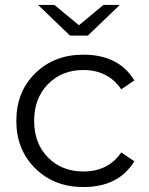

<svg xmlns="http://www.w3.org/2000/svg" viewBox="-20 -751 603 776"><path d="M335 -607H263L134 -731H200L299 -649L398 -731H464ZM317 -58Q418 -58 470 -135L523 -99Q459 5 317 5Q199 5 122.5 -70.5Q46 -146 46 -263Q46 -380 122.5 -455Q199 -530 317 -530Q460 -530 523 -426L470 -390Q417 -468 317 -468Q230 -468 174 -411Q118 -354 118 -263Q118 -171 174 -114.5Q230 -58 317 -58Z"/></svg>

Font: mBank
Style: Regular
Weight: 400
Designer: Julieta Ulanovsky
Foundry: Julieta Ulanovsky
Version: Version 7.200;PS 007.200;hotconv 1.0.88;makeotf.lib2.5.64775